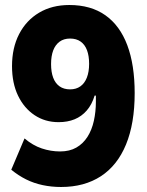

<svg xmlns="http://www.w3.org/2000/svg" viewBox="-20 -736 589 767"><path d="M224 11Q186 11 150.5 3.5Q115 -4 84 -19.5Q53 -35 25 -58L78 -183Q111 -155 147 -143Q183 -131 220 -131Q258 -131 285 -146.5Q312 -162 329.5 -189.5Q347 -217 355 -253.5Q363 -290 363 -329V-354H358Q347 -318 326.5 -294.5Q306 -271 278 -259.5Q250 -248 214 -248Q160 -248 118 -276Q76 -304 52 -354Q28 -404 28 -472Q28 -545 56.5 -600Q85 -655 136.5 -685.5Q188 -716 257 -716Q343 -716 401 -675Q459 -634 488.5 -555.5Q518 -477 518 -364Q518 -243 483.5 -159Q449 -75 383 -32Q317 11 224 11ZM260 -379Q284 -379 301 -391Q318 -403 327 -426Q336 -449 336 -481Q336 -513 327.5 -535.5Q319 -558 302 -570Q285 -582 260 -582Q235 -582 218 -569.5Q201 -557 192.5 -534.5Q184 -512 184 -480Q184 -448 192.5 -425.5Q201 -403 218 -391Q235 -379 260 -379Z"/></svg>

Font: Nunito Sans 7pt SemiCondensed Black
Style: Regular
Weight: 900
Width: 4
Designer: Vernon Adams
Foundry: Vernon Adams
Version: Version 3.101;gftools[0.9.27]